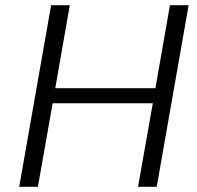

<svg xmlns="http://www.w3.org/2000/svg" viewBox="-20 -720 760 740"><path d="M177 -700H249L193 -380H579L635 -700H707L584 0H512L569 -322H183L126 0H54Z"/></svg>

Font: KoHo
Style: Italic
Weight: 400
Italic angle: -10°
Designer: Cadson Demak & Katatrad Team
Foundry: Cadson Demak Co.,Ltd.
Version: Version 1.000